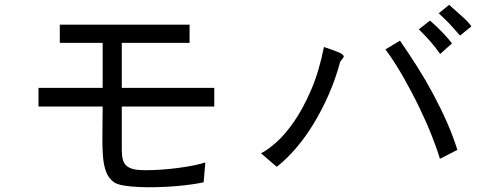

<svg xmlns="http://www.w3.org/2000/svg" viewBox="-20 -746 2040 793"><path d="M865 -383V-306H483V-127Q483 -103 487.5 -86.5Q492 -70 503.5 -60.5Q515 -51 533.5 -47Q552 -43 581 -43Q612 -43 647.5 -45.5Q683 -48 717 -52.5Q751 -57 780.5 -63Q810 -69 828 -75L821 7Q803 11 772 15.5Q741 20 704.5 23Q668 26 629 27Q590 28 555 26.5Q520 25 492.5 20.5Q465 16 451 7Q428 -10 418 -37Q408 -64 405 -103Q402 -142 403 -192.5Q404 -243 404 -306H139V-383H404V-569H227V-644H763V-569H483V-383Z M1710 -625 1756 -661Q1788 -633 1809.5 -610Q1831 -587 1847 -567L1798 -523Q1776 -554 1756.5 -576Q1737 -598 1710 -625ZM1792 -691 1835 -726Q1870 -694 1891.5 -675.5Q1913 -657 1927 -637L1880 -599Q1865 -616 1854.5 -628Q1844 -640 1834.5 -650Q1825 -660 1815 -669.5Q1805 -679 1792 -691ZM1572 -542 1632 -578Q1668 -526 1703.5 -470Q1739 -414 1770 -356Q1801 -298 1826.5 -240Q1852 -182 1869 -127L1797 -90Q1786 -128 1763.5 -185Q1741 -242 1710.5 -305Q1680 -368 1644.5 -430Q1609 -492 1572 -542ZM1318 -552Q1359 -538 1378.5 -530Q1398 -522 1400 -513Q1400 -509 1385 -491Q1367 -423 1339 -358.5Q1311 -294 1276.5 -237Q1242 -180 1202.5 -134Q1163 -88 1123 -57L1058 -113Q1085 -126 1121.5 -158.5Q1158 -191 1195 -244.5Q1232 -298 1265 -374.5Q1298 -451 1318 -552Z"/></svg>

Font: D2Coding
Style: Regular
Weight: 400
Monospace: yes
Designer: Yong-Rak Park; Jeong-Hwan Yoon; Sang-Min Lee;
Foundry: NHN Corporation
Version: Version 1.3.2; Build 20180524